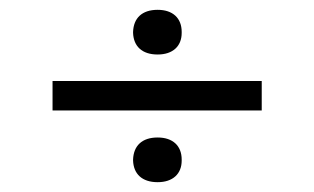

<svg xmlns="http://www.w3.org/2000/svg" viewBox="-20 -515 640 391"><path d="M87 -350V-290H513V-350ZM251 -188C252 -161 269 -144 301 -144C332 -144 350 -161 350 -188V-190C350 -218 332 -235 301 -235C269 -235 252 -218 251 -190ZM251 -448C252 -421 269 -404 301 -404C332 -404 350 -421 350 -448V-450C350 -478 332 -495 301 -495C269 -495 252 -478 251 -450Z"/></svg>

Font: LT Wave Mono Light
Style: Regular
Weight: 300
Designer: Daniel Lyons
Version: Version 2.5 (Glyphs App)